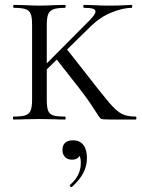

<svg xmlns="http://www.w3.org/2000/svg" viewBox="-20 -488 580 784"><path d="M35 -12Q68 -12 83.5 -17Q99 -22 105 -36.5Q111 -51 111 -81V-387Q111 -417 105.5 -431Q100 -445 84.5 -450.5Q69 -456 36 -456Q34 -456 34 -462Q34 -468 36 -468L81 -467Q119 -465 140 -465Q165 -465 203 -467L246 -468Q248 -468 248 -462Q248 -456 246 -456Q214 -456 198 -450Q182 -444 176.5 -429.5Q171 -415 171 -385V-81Q171 -50 176.5 -36Q182 -22 197 -17Q212 -12 246 -12Q248 -12 248 -6Q248 0 246 0Q218 0 202 -1L140 -2L81 -1Q64 0 35 0Q33 0 33 -6Q33 -12 35 -12ZM290 -145 206 -252 250 -291 323 -198Q398 -101 427 -67.5Q456 -34 477.5 -23Q499 -12 534 -12Q537 -12 537 -6Q537 0 534 0H429Q397 0 392 -3Q387 -6 361.5 -46.5Q336 -87 290 -145ZM370 -441Q370 -449 359 -452.5Q348 -456 323 -456Q320 -456 320 -462Q320 -468 323 -468L360 -467Q392 -465 426 -465Q465 -465 495 -467Q504 -468 517 -468Q520 -468 520 -462Q520 -456 517 -456Q483 -456 436.5 -437.5Q390 -419 351 -381L153 -187H129L330 -389Q370 -427 370 -441ZM271 276Q268 276 266 272.5Q264 269 266 267Q310 229 310 178Q310 158 305 149Q300 140 289 135L307 129Q309 146 300 155Q291 164 274 164Q256 164 245.5 153Q235 142 235 125Q235 85 279 85Q306 85 320.5 104Q335 123 335 158Q335 191 319.5 219.5Q304 248 274 275Q273 276 271 276Z"/></svg>

Font: Cormorant SC
Style: Regular
Weight: 400
Designer: Christian Thalmann (Catharsis Fonts)
Foundry: Catharsis Fonts
Version: Version 4.000